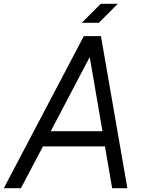

<svg xmlns="http://www.w3.org/2000/svg" viewBox="-20 -990 770 1010"><path d="M510 -970 410 -870H500L600 -970ZM452 -690 519 -300H247ZM570 0H650L511 -800H421L0 0H90L206 -220H532Z"/></svg>

Font: Gauge
Style: Italic
Weight: 400
Italic angle: -80°
Designer: Daniel Pimley
Foundry: Daniel Pimley
Version: Version 1.000;PS 001.001;hotconv 1.0.56